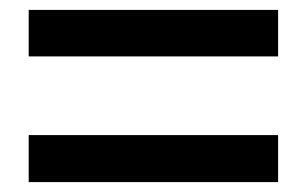

<svg xmlns="http://www.w3.org/2000/svg" viewBox="-20 -567 620 388"><path d="M38 -453V-547H542V-453ZM38 -199V-294H542V-199Z"/></svg>

Font: Noto Sans KR Thin SemiBold
Style: Regular
Weight: 600
Version: Version 2.004-H2;hotconv 1.0.118;makeotfexe 2.5.65603